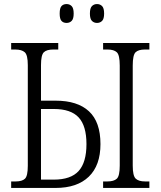

<svg xmlns="http://www.w3.org/2000/svg" viewBox="-20 -926 791 946"><path d="M458 -813Q443 -813 433 -823Q423 -833 423 -859Q423 -886 433 -896Q443 -906 458 -906Q473 -906 483 -896Q493 -886 493 -859Q493 -833 483 -823Q473 -813 458 -813ZM308 -813Q292 -813 283 -823Q274 -833 274 -859Q274 -886 283 -896Q292 -906 308 -906Q323 -906 333 -896Q343 -886 343 -859Q343 -833 333 -823Q323 -813 308 -813ZM35 0V-32H57Q89 -32 103 -45.5Q117 -59 117 -109V-605Q117 -655 102 -668.5Q87 -682 55 -682H35V-714H267V-682H242Q210 -682 196 -668.5Q182 -655 182 -605V-430H254Q362 -430 418.5 -377.5Q475 -325 475 -216Q475 -111 417.5 -55.5Q360 0 254 0ZM182 -41H245Q329 -41 367.5 -83.5Q406 -126 406 -216Q406 -306 367.5 -347.5Q329 -389 245 -389H182ZM488 0V-32H509Q541 -32 555.5 -45.5Q570 -59 570 -110V-603Q570 -655 555.5 -668.5Q541 -682 510 -682H488V-714H716V-682H694Q662 -682 648 -668.5Q634 -655 634 -603V-110Q634 -60 648.5 -46Q663 -32 695 -32H716V0Z"/></svg>

Font: Noto Serif Condensed Light
Style: Regular
Weight: 300
Width: 3
Designer: Monotype Design Team
Foundry: Monotype Imaging Inc.
Version: Version 2.013